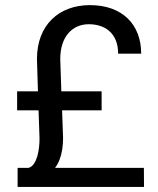

<svg xmlns="http://www.w3.org/2000/svg" viewBox="-20 -741 625 761"><path d="M550.8 0 550.3 -75.7H198.2C205.6 -85.4 211.4 -96.2 215.8 -107.9C225.6 -132.8 230 -162.1 230 -193.8L226.1 -303.7H382.8V-378.9H223.1L218.8 -507.3C218.8 -596.2 267.1 -645 332 -645C393.6 -645 448.2 -611.8 448.2 -528.3H539.6C539.6 -643.1 465.8 -720.7 336.4 -720.7C213.9 -720.7 126.5 -642.1 126.5 -507.3L130.4 -378.9H47.9V-303.7H132.8L136.7 -191.9C136.7 -146.5 126.5 -85 93.3 -75.7H49.8V0Z"/></svg>

Font: Bert Sans
Style: Regular
Weight: 400
Designer: Christian Robertson (Google), Cristiano Sobral
Foundry: Google, Cristiano Sobral
Version: Version 3.101